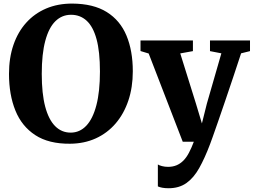

<svg xmlns="http://www.w3.org/2000/svg" viewBox="-20 -772 1382 1046"><path d="M361.5 11Q245.5 12 172 -36Q98.5 -84 63.8 -170Q29 -256 29 -369Q29 -456.5 53.2 -527.2Q77.5 -598 122.8 -648.2Q168 -698.5 231.2 -725.5Q294.5 -752.5 373 -752.5Q488.5 -752 561.5 -706.5Q634.5 -661 669 -578.2Q703.5 -495.5 703.5 -383.5Q703.5 -296 679.2 -224Q655 -152 610 -99.5Q565 -47 502 -18.2Q439 10.5 361.5 11ZM365 -49.5Q414.5 -49.5 450.2 -87.2Q486 -125 505.2 -199.2Q524.5 -273.5 524.5 -382.5Q524.5 -490.5 506 -558.5Q487.5 -626.5 452.2 -659Q417 -691.5 367 -691.5Q317.5 -691.5 281.8 -656.5Q246 -621.5 226.8 -550Q207.5 -478.5 207.5 -369.5Q207.5 -262 226.2 -191.2Q245 -120.5 280.2 -85Q315.5 -49.5 365 -49.5ZM898 253.5Q879.5 253.5 864.5 250.8Q849.5 248 840 243.5V124Q847 129 862.8 133Q878.5 137 895.5 137Q921 137 941.5 128.5Q962 120 978.8 103.2Q995.5 86.5 1009.2 60.5Q1023 34.5 1036 0H975.5L790 -480.5L745.5 -494V-551.5H1031V-493.5L962 -481L1047.5 -207.5L1080 -99.5L1107 -207.5L1186 -481.5L1124 -493.5V-551.5H1342V-493.5L1293.5 -481.5Q1273 -419 1250.8 -352.5Q1228.5 -286 1207.2 -223.5Q1186 -161 1168.2 -110Q1150.5 -59 1138.8 -26.2Q1127 6.5 1124.5 13Q1095.5 90 1065.2 143.8Q1035 197.5 995.2 225.5Q955.5 253.5 898 253.5Z"/></svg>

Font: Merriweather 28pt ExtraBold
Style: Regular
Weight: 800
Version: Version 2.100